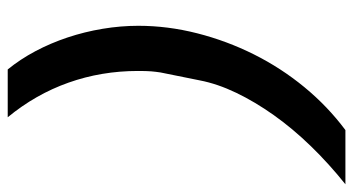

<svg xmlns="http://www.w3.org/2000/svg" viewBox="-234 -566 937 510"><g transform="rotate(90 235.0 -311.5)"><path d="M49 -210Q49 -288 69 -366.5Q89 -445 125 -517Q161 -589 212 -651Q263 -713 326 -760H470Q415 -716 368.5 -668Q322 -620 286.5 -570Q251 -520 227 -470Q203 -420 194 -373L173 -269Q171 -256 170 -244Q169 -232 169 -209Q169 -112 200 -24.5Q231 63 292 137H165Q138 104 116.5 63.5Q95 23 80 -22Q65 -67 57 -115Q49 -163 49 -210Z"/></g></svg>

Font: IBM Plex Sans Cond
Style: Bold Italic
Weight: 700
Width: 3
Italic angle: -11°
Designer: Mike Abbink, Paul van der Laan, Pieter van Rosmalen
Foundry: Bold Monday
Version: Version 1.3